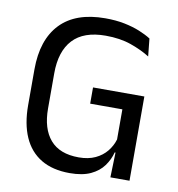

<svg xmlns="http://www.w3.org/2000/svg" viewBox="-76 -720 743 802"><g transform="rotate(10 295.0 -319.5)"><path d="M271.8 12.1Q199.5 12.1 150.5 -17.1Q101.5 -46.4 76.8 -102.3Q52.1 -158.3 52.1 -237.8V-388.9Q52.1 -515 116.8 -582.9Q181.6 -650.7 307.1 -650.7Q352.1 -650.7 388.8 -643.3Q425.5 -635.8 454.1 -624.1Q482.7 -612.4 502.8 -599.5L510.5 -524.7Q476.2 -546.4 429.3 -562.9Q382.4 -579.4 321.1 -579.4Q228 -579.4 182.2 -530Q136.4 -480.6 136.4 -387.3V-238.3Q136.4 -152.4 176.6 -105.8Q216.8 -59.2 297.7 -59.2Q338.4 -59.2 367.8 -73Q397.2 -86.8 415.9 -109.9Q434.6 -133 442.8 -160.6V-318.1L456.3 -288.5H306.2V-357.3H523.9V-105.1L442.5 -105.7Q434.5 -74.6 414.9 -47.6Q395.3 -20.6 360.5 -4.2Q325.7 12.1 271.8 12.1ZM446.7 -132.1H523.9V0H442.8Z"/></g></svg>

Font: Anek Latin Medium
Style: Regular
Weight: 500
Designer: Yesha Goshar
Foundry: Ek Type
Version: Version 1.003